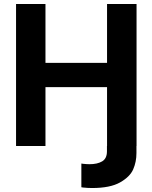

<svg xmlns="http://www.w3.org/2000/svg" viewBox="-20 -727 759 956"><path d="M659.4 0V35.2Q659.4 79.2 643.1 116.4Q626.8 153.6 577.5 181.4Q528.3 209.2 438.6 209.2Q416.5 209.2 393.2 206.7Q389.3 206.1 385.1 205.3V87.7Q387.2 87.7 388.9 87.7Q390.7 87.7 392.8 88.6Q413.3 90.6 425.9 90.6Q464.8 90.6 488.6 76.5Q512.5 62.4 512.5 26.6V0ZM59.9 -707H206.4V-414.1H513V-707H659.9V0H513V-293.3H206.4V0H59.9Z"/></svg>

Font: Pretendard JP Variable
Style: Regular
Weight: 400
Designer: Base glyphs from Inter by Rasmus Andersson; Hangul glyphs from Noto Sans CJK(Source Han Sans) by Jang Soo-young and Kang
Foundry: Kil Hyung-jin
Version: Version 1.307;Glyphs 3.2 (3192)